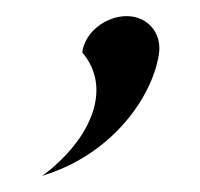

<svg xmlns="http://www.w3.org/2000/svg" viewBox="-20 -113 248 238"><path d="M32 105C119 79 169 7 177 -46C181 -72 163 -93 137 -93C111 -93 85 -73 82 -48C119 -4 93 54 45 95C40 99 38 101 32 105Z"/></svg>

Font: Charger Sport
Style: LitObl
Weight: 300
Designer: Jasper
Foundry: Cannot Into Space Fonts
Version: Version 1.1